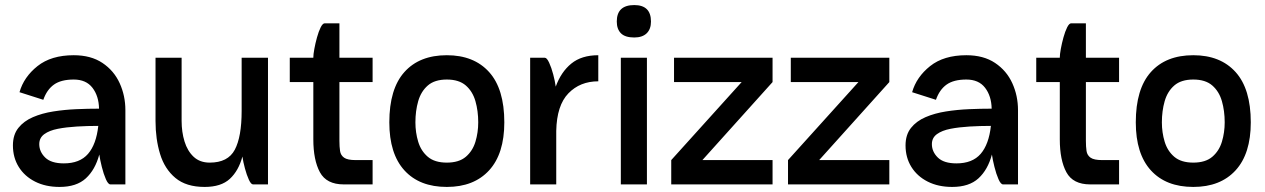

<svg xmlns="http://www.w3.org/2000/svg" viewBox="-20 -728 4994 758"><path d="M151 -334 57 -364Q74 -424 128 -467Q182 -510 271 -510Q339 -510 384.5 -479.5Q430 -449 452.5 -399.5Q475 -350 475 -293V0H416Q407 0 398 -20.5Q389 -41 382 -69Q375 -97 372 -118Q356 -58 319 -24Q282 10 215 10Q160 10 118.5 -11Q77 -32 54 -69Q31 -106 31 -154Q31 -196 52.5 -223Q74 -250 110 -265.5Q146 -281 190.5 -288Q235 -295 281.5 -297Q328 -299 371 -299Q370 -349 345 -381.5Q320 -414 271 -414Q221 -414 193 -394Q165 -374 151 -334ZM135 -159Q135 -129 158.5 -106Q182 -83 232 -83Q295 -83 327.5 -120.5Q360 -158 368 -231Q325 -231 283.5 -228.5Q242 -226 208.5 -219.5Q175 -213 155 -198.5Q135 -184 135 -159Z M697 -251Q697 -207 708.5 -169.5Q720 -132 744.5 -109Q769 -86 808 -86Q880 -86 907 -137Q934 -188 934 -290V-500H1038V0H979Q971 0 962.5 -18.5Q954 -37 947 -63Q940 -89 937 -110Q922 -54 887.5 -22Q853 10 788 10Q715 10 672.5 -25.5Q630 -61 612 -120Q594 -179 594 -250V-500H697Z M1124 -500H1217V-501Q1217 -513 1221 -535Q1225 -557 1231.5 -580.5Q1238 -604 1246 -620Q1254 -636 1262 -636H1320V-500H1451V-404H1320V-172Q1320 -149 1322.5 -132Q1325 -115 1338.5 -105.5Q1352 -96 1384 -96H1451V0H1337Q1269 0 1243 -48Q1217 -96 1217 -178V-404H1124Z M1517 -245Q1517 -377 1576.5 -443.5Q1636 -510 1744 -510Q1851 -510 1911 -443.5Q1971 -377 1971 -245Q1971 -121 1911 -55.5Q1851 10 1744 10Q1636 10 1576.5 -55.5Q1517 -121 1517 -245ZM1744 -86Q1792 -86 1819 -109Q1846 -132 1857 -168.5Q1868 -205 1868 -245Q1868 -290 1857 -328.5Q1846 -367 1819 -390.5Q1792 -414 1744 -414Q1696 -414 1669 -390.5Q1642 -367 1631 -328.5Q1620 -290 1620 -245Q1620 -205 1631 -168.5Q1642 -132 1669 -109Q1696 -86 1744 -86Z M2073 0V-500H2131Q2139 -500 2148 -480.5Q2157 -461 2164 -434.5Q2171 -408 2174 -386Q2195 -444 2235.5 -477Q2276 -510 2342 -510V-407Q2270 -407 2224 -359.5Q2178 -312 2176 -211V0Z M2415 -643Q2415 -708 2484 -708Q2550 -708 2550 -643Q2550 -613 2533 -596.5Q2516 -580 2484 -580Q2448 -580 2431.5 -596.5Q2415 -613 2415 -643ZM2431 -500H2534V0H2431Z M2753 -96H3030V0H2630V-96L2908 -404H2641V-500H3030V-404Z M3214 -96H3491V0H3091V-96L3369 -404H3102V-500H3491V-404Z M3675 -334 3581 -364Q3598 -424 3652 -467Q3706 -510 3795 -510Q3863 -510 3908.5 -479.5Q3954 -449 3976.5 -399.5Q3999 -350 3999 -293V0H3940Q3931 0 3922 -20.5Q3913 -41 3906 -69Q3899 -97 3896 -118Q3880 -58 3843 -24Q3806 10 3739 10Q3684 10 3642.5 -11Q3601 -32 3578 -69Q3555 -106 3555 -154Q3555 -196 3576.5 -223Q3598 -250 3634 -265.5Q3670 -281 3714.5 -288Q3759 -295 3805.5 -297Q3852 -299 3895 -299Q3894 -349 3869 -381.5Q3844 -414 3795 -414Q3745 -414 3717 -394Q3689 -374 3675 -334ZM3659 -159Q3659 -129 3682.5 -106Q3706 -83 3756 -83Q3819 -83 3851.5 -120.5Q3884 -158 3892 -231Q3849 -231 3807.5 -228.5Q3766 -226 3732.5 -219.5Q3699 -213 3679 -198.5Q3659 -184 3659 -159Z M4071 -500H4164V-501Q4164 -513 4168 -535Q4172 -557 4178.5 -580.5Q4185 -604 4193 -620Q4201 -636 4209 -636H4267V-500H4398V-404H4267V-172Q4267 -149 4269.5 -132Q4272 -115 4285.5 -105.5Q4299 -96 4331 -96H4398V0H4284Q4216 0 4190 -48Q4164 -96 4164 -178V-404H4071Z M4464 -245Q4464 -377 4523.5 -443.5Q4583 -510 4691 -510Q4798 -510 4858 -443.5Q4918 -377 4918 -245Q4918 -121 4858 -55.5Q4798 10 4691 10Q4583 10 4523.5 -55.5Q4464 -121 4464 -245ZM4691 -86Q4739 -86 4766 -109Q4793 -132 4804 -168.5Q4815 -205 4815 -245Q4815 -290 4804 -328.5Q4793 -367 4766 -390.5Q4739 -414 4691 -414Q4643 -414 4616 -390.5Q4589 -367 4578 -328.5Q4567 -290 4567 -245Q4567 -205 4578 -168.5Q4589 -132 4616 -109Q4643 -86 4691 -86Z"/></svg>

Font: Haskoy SemiBold
Style: Regular
Weight: 600
Designer: Ertekin Erdin
Foundry: Ertekin Erdin
Version: Version 1.500; ttfautohint (v1.8.3)